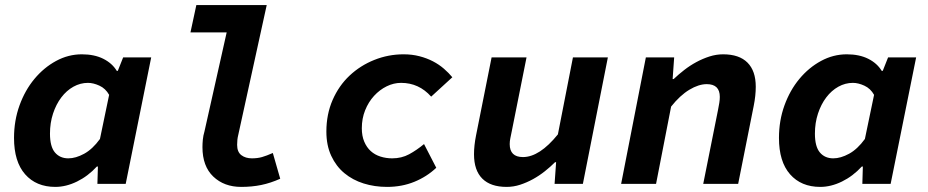

<svg xmlns="http://www.w3.org/2000/svg" viewBox="-20 -721 3640 753"><path d="M197 12Q122 12 78.5 -37.5Q35 -87 35 -180Q35 -248 56.5 -307.5Q78 -367 115 -411.5Q152 -456 200 -482Q248 -508 301 -508Q350 -508 385 -490.5Q420 -473 438 -443H442L463 -496H573L473 0H362L364 -68H360Q325 -30 282 -9Q239 12 197 12ZM248 -100Q277 -100 310 -118Q343 -136 372 -176L408 -349Q394 -374 370 -385Q346 -396 325 -396Q295 -396 268 -381Q241 -366 220.5 -339Q200 -312 188 -275.5Q176 -239 176 -197Q176 -146 195.5 -123Q215 -100 248 -100Z M926 12Q859 12 816.5 -28.5Q774 -69 774 -144Q774 -158 775.5 -173.5Q777 -189 782 -206L869 -594H727L750 -701H1026L914 -190Q912 -182 911 -173Q910 -164 910 -153Q910 -125 926.5 -112.5Q943 -100 968 -100Q990 -100 1007.5 -105Q1025 -110 1050 -121L1079 -20Q1041 -3 1004.5 4.5Q968 12 926 12Z M1498 12Q1449 12 1406 -1.5Q1363 -15 1330.5 -42Q1298 -69 1279 -110Q1260 -151 1260 -205Q1260 -273 1284.5 -329Q1309 -385 1351 -424.5Q1393 -464 1448 -486Q1503 -508 1563 -508Q1596 -508 1625 -500.5Q1654 -493 1678 -480.5Q1702 -468 1721 -451.5Q1740 -435 1754 -418L1671 -342Q1623 -396 1553 -396Q1524 -396 1496.5 -382.5Q1469 -369 1447 -345Q1425 -321 1412 -288.5Q1399 -256 1399 -218Q1399 -188 1408.5 -165.5Q1418 -143 1434 -128.5Q1450 -114 1472 -107Q1494 -100 1518 -100Q1555 -100 1584.5 -116Q1614 -132 1643 -156L1691 -63Q1654 -28 1605 -8Q1556 12 1498 12Z M1967 12Q1904 12 1871.5 -20.5Q1839 -53 1839 -116Q1839 -150 1847 -190L1908 -496H2045L1987 -206Q1984 -191 1981.5 -179Q1979 -167 1979 -156Q1979 -105 2031 -105Q2096 -105 2168 -194L2227 -496H2364L2266 0H2155L2161 -85H2157Q2139 -67 2117 -49.5Q2095 -32 2070.5 -18.5Q2046 -5 2020 3.5Q1994 12 1967 12Z M2416 0 2513 -496H2624L2618 -411H2622Q2641 -429 2663.5 -446.5Q2686 -464 2711 -477.5Q2736 -491 2762.5 -499.5Q2789 -508 2816 -508Q2879 -508 2911.5 -475.5Q2944 -443 2944 -381Q2944 -346 2936 -306L2875 0H2738L2796 -290Q2799 -305 2801 -317.5Q2803 -330 2803 -341Q2803 -391 2752 -391Q2720 -391 2683.5 -369Q2647 -347 2612 -303L2553 0Z M3197 12Q3122 12 3078.5 -37.5Q3035 -87 3035 -180Q3035 -248 3056.5 -307.5Q3078 -367 3115 -411.5Q3152 -456 3200 -482Q3248 -508 3301 -508Q3350 -508 3385 -490.5Q3420 -473 3438 -443H3442L3463 -496H3573L3473 0H3362L3364 -68H3360Q3325 -30 3282 -9Q3239 12 3197 12ZM3248 -100Q3277 -100 3310 -118Q3343 -136 3372 -176L3408 -349Q3394 -374 3370 -385Q3346 -396 3325 -396Q3295 -396 3268 -381Q3241 -366 3220.5 -339Q3200 -312 3188 -275.5Q3176 -239 3176 -197Q3176 -146 3195.5 -123Q3215 -100 3248 -100Z"/></svg>

Font: Source Code Pro
Style: Bold Italic
Weight: 700
Italic angle: -11°
Monospace: yes
Designer: Paul D. Hunt, Teo Tuominen
Foundry: Adobe Systems Incorporated
Version: Version 1.050;PS 1.000;hotconv 16.6.51;makeotf.lib2.5.65220